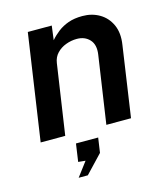

<svg xmlns="http://www.w3.org/2000/svg" viewBox="-109 -609 790 902"><g transform="rotate(-15 286.0 -158.0)"><path d="M32.5 0 108.5 -517H225L216 -448Q233 -468 255 -485Q277 -502 306.2 -512.5Q335.5 -523 375 -523Q421.5 -523 458 -501.5Q494.5 -480 512.8 -439.5Q531 -399 522 -342.5L472 0H352L400.5 -328.5Q407.5 -375.5 384.2 -400.8Q361 -426 322 -426Q294.5 -426 268.5 -416.2Q242.5 -406.5 224.5 -387.5Q206.5 -368.5 202.5 -340.5L152 0ZM162 206.5 214 137.5 179 134 191.5 47.5H299.5L289 119.5L206.5 206.5Z"/></g></svg>

Font: Public Sans Thin SemiBold
Style: Italic
Weight: 600
Italic angle: -8°
Version: Version 2.001